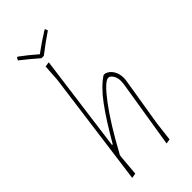

<svg xmlns="http://www.w3.org/2000/svg" viewBox="-259 -896 963 963"><g transform="rotate(-45 223.0 -414.0)"><path d="M280 -832 285 -818Q248 -794 180 -742H164Q112 -787 72 -818L80 -832H85Q125 -803 172 -762Q219 -797 275 -832ZM335 -462Q359 -455 373 -431.5Q387 -408 386 -377L385 -364L342 -101L330 0L305 4L364 -361L365 -376Q366 -401 355 -418.5Q344 -436 331 -436Q305 -436 241 -351Q177 -266 98 -120L96 -106L87 0L61 4L143 -608L149 -698L175 -702L106 -184H111Q175 -295 225 -362.5Q275 -430 324 -462Z"/></g></svg>

Font: Alegreya Sans Thin
Style: Italic
Weight: 100
Italic angle: -7°
Designer: Juan Pablo del Peral
Foundry: Huerta Tipografica
Version: Version 2.007